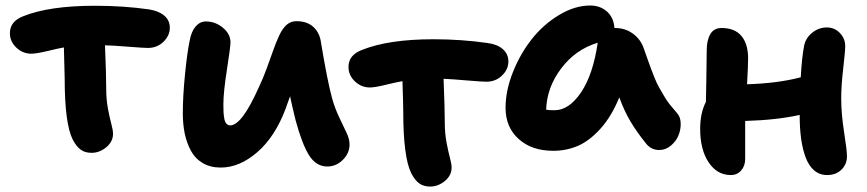

<svg xmlns="http://www.w3.org/2000/svg" viewBox="-20 -606 3161 700"><path d="M314 -48.8Q290 -48.8 274.2 -60.3Q258.3 -71.8 245.1 -97.2Q215.8 -155.8 215.8 -320.8Q215.8 -340.8 212.9 -433.1Q193.4 -429.7 152.8 -419.9Q112.3 -410.2 94.2 -410.2Q63 -410.2 39.6 -432.4Q16.1 -454.6 16.1 -484.9Q16.1 -528.3 64.9 -546.9Q159.7 -585 326.2 -585Q431.2 -585 522.9 -571.8Q558.1 -566.4 578.6 -549.3Q599.1 -532.2 599.1 -504.9Q599.1 -476.1 575.9 -453.6Q552.7 -431.2 519 -431.2Q504.9 -431.2 450.2 -435.5Q395.5 -439.9 362.8 -440.9Q367.2 -333.5 367.2 -283.2Q367.2 -243.7 373.5 -210Q379.9 -176.3 386 -153.6Q392.1 -130.9 392.1 -118.2Q392.1 -89.4 367.4 -69.1Q342.8 -48.8 314 -48.8Z M784.7 4.9Q746.6 4.9 718.8 -11.7Q690.9 -28.3 675.5 -57.4Q660.2 -86.4 653.3 -120.1Q646.5 -153.8 646.5 -193.8Q646.5 -253.9 654.5 -335Q662.6 -416 671.4 -457Q677.2 -490.7 693.1 -509.3Q709 -527.8 730.5 -527.8Q765.1 -527.8 792.7 -504.9Q820.3 -481.9 820.3 -452.1Q820.3 -435.1 807.4 -352.5Q794.4 -270 794.4 -226.1Q794.4 -209 794.9 -198.2Q795.4 -187.5 797.6 -174.6Q799.8 -161.6 805.4 -155.3Q811 -148.9 819.3 -148.9Q861.8 -148.9 923.3 -287.1Q938 -317.4 952.6 -357.2Q967.3 -397 976.8 -424.3Q986.3 -451.7 998.3 -477.3Q1010.3 -502.9 1025.4 -515.9Q1040.5 -528.8 1060.5 -528.8Q1100.1 -528.8 1123 -507.3Q1146 -485.8 1150.4 -450.2Q1173.8 -309.6 1190.4 -249Q1200.7 -211.4 1217.3 -177Q1233.9 -142.6 1244.1 -120.6Q1254.4 -98.6 1254.4 -79.1Q1254.4 -47.4 1230 -23.2Q1205.6 1 1173.3 1Q1132.3 1 1106.7 -40Q1081.1 -81.1 1057.6 -168Q1043.9 -223.6 1037.6 -254.9Q1036.1 -250.5 1030.3 -234.9Q1024.4 -219.2 1021.5 -210Q982.9 -107.4 918.2 -51.3Q853.5 4.9 784.7 4.9Z M1328.6 -287.1Q1297.4 -287.1 1273.9 -309.3Q1250.5 -331.5 1250.5 -361.8Q1250.5 -405.3 1299.3 -423.8Q1396.5 -462.9 1560.5 -462.9Q1662.1 -462.9 1757.3 -449.2Q1792.5 -444.8 1813 -427Q1833.5 -409.2 1833.5 -381.8Q1833.5 -353 1810.3 -330.6Q1787.1 -308.1 1753.4 -308.1Q1738.3 -308.1 1682.9 -312.7Q1627.4 -317.4 1597.2 -318.8Q1601.6 -209 1601.6 -160.2Q1601.6 -120.6 1607.9 -86.9Q1614.3 -53.2 1620.4 -30.5Q1626.5 -7.8 1626.5 4.9Q1626.5 33.7 1601.8 54Q1577.1 74.2 1548.3 74.2Q1524.4 74.2 1508.5 62.7Q1492.7 51.3 1479.5 25.9Q1450.2 -32.7 1450.2 -199.2Q1450.2 -220.7 1447.3 -310.1Q1424.3 -306.2 1385.3 -296.6Q1346.2 -287.1 1328.6 -287.1Z M1997.1 -56.2Q1918.9 -56.2 1871.1 -99.1Q1823.2 -142.1 1823.2 -212.9Q1823.2 -275.9 1850.1 -343.3Q1877 -410.6 1919.2 -463.9Q1961.4 -517.1 2018.6 -551.5Q2075.7 -585.9 2131.8 -585.9Q2168 -585.9 2192.6 -564.2Q2217.3 -542.5 2220.2 -503.9H2222.2Q2259.3 -503.9 2287.1 -483.6Q2314.9 -463.4 2326.2 -432.1Q2329.1 -423.8 2339.6 -394Q2350.1 -364.3 2353.3 -356Q2356.4 -347.7 2365.7 -324.2Q2375 -300.8 2381.6 -289.8Q2388.2 -278.8 2398.7 -260Q2409.2 -241.2 2421.4 -225.8Q2433.6 -210.4 2448.2 -193.8Q2460.9 -180.2 2461.7 -157Q2462.4 -133.8 2453.6 -112.3Q2444.8 -90.8 2425.8 -75Q2406.7 -59.1 2383.8 -59.1Q2354.5 -59.1 2335.9 -82Q2301.3 -125 2278.8 -162.8Q2256.3 -200.7 2237.8 -251Q2209.5 -181.2 2168.9 -136.5Q2128.4 -91.8 2086.4 -74Q2044.4 -56.2 1997.1 -56.2ZM2002 -204.1Q2054.2 -204.1 2098.1 -268.8Q2142.1 -333.5 2159.2 -450.2Q2078.1 -425.8 2025.9 -356.4Q1973.6 -287.1 1971.2 -206.1Q1980 -204.1 2002 -204.1Z M2644.5 32.2Q2594.7 32.2 2563.7 -13.9Q2532.7 -60.1 2532.7 -136.2Q2532.7 -193.8 2553.7 -234.9Q2553.7 -245.6 2555.2 -317.6Q2556.6 -389.6 2556.6 -422.9Q2556.6 -459 2569.6 -481.4Q2582.5 -503.9 2610.8 -503.9Q2658.7 -503.9 2683.1 -474.9Q2707.5 -445.8 2707.5 -393.1Q2707.5 -367.2 2703.6 -298.8Q2815.9 -302.2 2899.4 -324.2Q2903.3 -395.5 2911.6 -439Q2917.5 -467.8 2941.2 -486.8Q2964.8 -505.9 2994.6 -505.9Q3022.9 -505.9 3042.2 -485.6Q3061.5 -465.3 3061.5 -438Q3061.5 -418.9 3054.2 -356.4Q3046.9 -293.9 3046.9 -247.1Q3046.9 -191.4 3057.4 -124.3Q3067.9 -57.1 3067.9 -36.1Q3067.9 -7.3 3047.9 12.5Q3027.8 32.2 2995.6 32.2Q2968.3 32.2 2948.5 15.4Q2928.7 -1.5 2917.2 -32.2Q2905.8 -63 2900.6 -101.3Q2895.5 -139.6 2895.5 -187Q2813 -168.5 2696.8 -165V-26.9Q2696.8 -1 2682.1 15.6Q2667.5 32.2 2644.5 32.2Z"/></svg>

Font: Shantell Sans Bouncy
Style: Bold
Weight: 700
Designer: Stephen Nixon, Anya Danilova, Shantell Martin
Foundry: Arrow Type
Version: Version 1.006;[9816181b4]